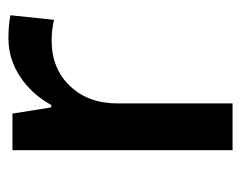

<svg xmlns="http://www.w3.org/2000/svg" viewBox="-80 -510 590 471"><g transform="rotate(-90 215.5 -275.0)"><path d="M356 -549.8Q390.6 -549.8 413.1 -544.9L401.9 -438Q377.4 -443.8 351.1 -443.8Q282.2 -443.8 239.5 -398.9Q196.8 -354 196.8 -282.2V0H82V-540H171.9L187 -444.8H192.9Q219.7 -493.2 262.9 -521.5Q306.2 -549.8 356 -549.8Z"/></g></svg>

Font: f1_4961           
Style: Regular
Weight: 600
Foundry: Ascender Corporation
Version: Version 1.10